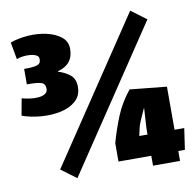

<svg xmlns="http://www.w3.org/2000/svg" viewBox="-82 -832 935 917"><g transform="rotate(-10 385.0 -374.0)"><path d="M10 -344 25 -426Q41 -421 62.5 -418Q84 -415 104 -416.5Q124 -418 137 -426Q150 -434 150 -450Q150 -474 132 -480.5Q114 -487 70 -487H61V-562H68Q109 -562 126 -568.5Q143 -575 142 -594Q143 -608 130.5 -614.5Q118 -621 100 -622.5Q82 -624 64 -621.5Q46 -619 35 -614L20 -697Q58 -711 105 -714.5Q152 -718 195 -708.5Q238 -699 266 -677Q294 -655 294 -618Q294 -543 218 -523V-521Q255 -509 277 -490Q299 -471 299 -433Q299 -391 270.5 -365.5Q242 -340 197 -330.5Q152 -321 102 -325Q52 -329 10 -344ZM608 -748 682 -693 221 -4 147 -59ZM718 -360V-151H765L750 -48H718V0H587V-48H428V-137Q446 -202 471 -263Q496 -324 540 -378ZM587 -151V-180L593 -281L568 -225Q559 -205 555 -187.5Q551 -170 547 -151Z"/></g></svg>

Font: Protest Strike
Style: Regular
Weight: 400
Designer: Octavio Pardo
Foundry: Ashler Design
Version: Version 2.005; ttfautohint (v1.8.4.7-5d5b)